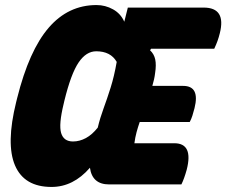

<svg xmlns="http://www.w3.org/2000/svg" viewBox="-20 -730 896 760"><path d="M362 -710Q397 -710 427.5 -693Q458 -676 472 -644L486 -700H786Q876 -700 850 -598Q846 -582 841 -568Q836 -554 828 -537H578L574 -531Q590 -516 594.5 -494.5Q599 -473 594 -441Q591 -416 583 -390H705Q772 -390 750 -302Q746 -286 741.5 -272Q737 -258 731 -247H533Q526 -227 520.5 -206.5Q515 -186 512 -163H670Q746 -163 719 -58Q709 -22 698 0H412Q345 0 336 -66Q270 10 184 10Q76 10 39.5 -75Q3 -160 44 -326L48 -342Q95 -530 172.5 -620Q250 -710 362 -710ZM232 -319Q212 -237 222 -203.5Q232 -170 269 -170Q295 -170 320 -183.5Q345 -197 367 -225Q376 -263 390 -301Q404 -339 418 -383.5Q432 -428 442 -485Q418 -527 361 -527Q321 -527 291 -482.5Q261 -438 235 -332Z"/></svg>

Font: Recursive Sn Csl St Blk
Style: Italic
Weight: 900
Italic angle: -15°
Version: Version 1.079;hotconv 1.0.112;makeotfexe 2.5.65598; ttfautoh